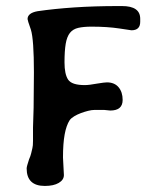

<svg xmlns="http://www.w3.org/2000/svg" viewBox="-20 -625 522 634"><path d="M128 -11Q68 -11 68 -69Q68 -75 76 -99Q81 -110 83 -119Q85 -128 87 -136Q89 -143 89 -160Q89 -177 89 -204L91 -269L92 -386Q92 -440 89.5 -475.5Q87 -511 82 -527Q76 -544 73.5 -552Q71 -560 71 -562Q71 -582 104 -588Q159 -596 225.5 -600.5Q292 -605 370 -605H383Q443 -605 443 -563V-553Q443 -525 414 -525L374 -531Q334 -537 282 -537Q256 -537 238.5 -533Q221 -529 211 -516.5Q201 -504 197 -480.5Q193 -457 193 -419Q193 -380 205 -362Q217 -344 260 -344Q274 -344 301 -349Q313 -351 321 -352Q329 -353 333 -353Q358 -353 371.5 -337Q385 -321 385 -295Q385 -260 344 -260L324 -262H292Q283 -262 271 -259Q259 -256 247 -251.5Q235 -247 225 -241Q215 -235 210 -228Q199 -211 193.5 -181Q188 -151 188 -105L191 -47Q191 -31 174 -21Q157 -11 128 -11Z"/></svg>

Font: Stylish
Style: Regular
Weight: 400
Version: Version 1.64